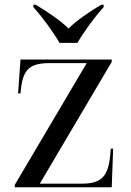

<svg xmlns="http://www.w3.org/2000/svg" viewBox="-20 -786 551 806"><path d="M230 -606H305C331 -651 376 -713 415 -756V-766H405C367 -744 297 -698 268 -666C237 -698 168 -744 130 -766H120V-756C159 -713 204 -651 230 -606ZM42 0H449L455 -162H445L443 -138C435 -45 406 -15 323 -15H147L449 -526V-536H66L56 -394H66L68 -413C77 -495 106 -521 188 -521H344L42 -10Z"/></svg>

Font: Noto Serif Display
Style: Regular
Weight: 400
Designer: Monotype Design Team
Foundry: Monotype Imaging Inc.
Version: Version 2.009